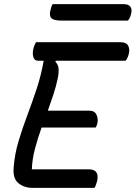

<svg xmlns="http://www.w3.org/2000/svg" viewBox="-20 -903 652 923"><path d="M134 0Q96 0 68 -23Q40 -46 46 -102Q51 -164 69.5 -225.5Q88 -287 111.5 -349.5Q135 -412 156.5 -477Q178 -542 190 -611H163Q145 -611 140 -629.5Q135 -648 141 -671Q144 -682 147 -688Q150 -694 153 -700H560Q587 -700 596 -683.5Q605 -667 599 -644Q595 -625 584 -611H249L246 -606Q258 -595 261 -577.5Q264 -560 258 -528Q250 -489 237 -449.5Q224 -410 210 -371H409Q435 -371 444 -351Q453 -331 448 -310Q445 -297 440 -290H180Q162 -240 148.5 -189.5Q135 -139 133 -89H407Q459 -89 447 -33Q442 -12 434 0ZM233 -883H575Q598 -883 607 -870.5Q616 -858 610 -836Q608 -826 604 -818Q600 -810 595 -804H276Q239 -804 227.5 -815Q216 -826 222 -852Q226 -872 233 -883Z"/></svg>

Font: Recursive Sn Csl St
Style: Italic
Weight: 400
Italic angle: -15°
Version: Version 1.079;hotconv 1.0.112;makeotfexe 2.5.65598; ttfautoh